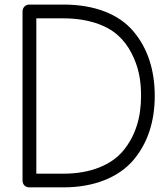

<svg xmlns="http://www.w3.org/2000/svg" viewBox="-20 -786 719 836"><path d="M78.1 0C78.1 17.6 90.3 29.8 107.9 29.8H256.8C390.1 29.8 495.6 -14.2 558.6 -86.4C621.6 -159.2 653.8 -254.9 653.8 -368.2C653.8 -481.4 622.6 -577.1 560.5 -649.9C498.5 -723.6 393.1 -766.1 256.8 -766.1H107.9C90.8 -766.1 78.1 -753.4 78.1 -735.8ZM138.2 -706.1H256.8C360.8 -706.1 443.8 -676.8 492.2 -633.3C516.6 -611.8 536.6 -585.9 552.2 -555.2C584 -494.6 594.2 -436 594.2 -368.2C594.2 -272.9 569.3 -194.3 517.1 -130.4C464.8 -67.4 374 -29.8 256.8 -29.8H138.2Z"/></svg>

Font: Nemoy
Style: Medium
Weight: 500
Designer: BSozoo
Foundry: BSozoo
Version: Version 001.000